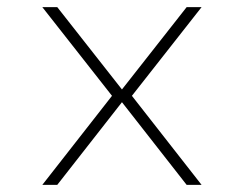

<svg xmlns="http://www.w3.org/2000/svg" viewBox="-20 -520 690 540"><path d="M99 0 295 -250.5 99 -500H141L324.5 -266.5H321.5L505 -500H547L351 -250.5L547 0H505L321.5 -234.5H324.5L141 0Z"/></svg>

Font: Trispace Thin Thin
Style: Regular
Weight: 250
Version: Version 1.210